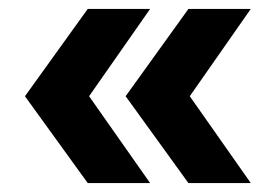

<svg xmlns="http://www.w3.org/2000/svg" viewBox="-20 -485 608 431"><path d="M177 -74 36 -269 177 -465H317L180 -269L317 -74ZM403 -74 262 -269 403 -465H543L406 -269L543 -74Z"/></svg>

Font: Montserrat Z
Style: Bold
Weight: 700
Designer: Julieta Ulanovsky
Foundry: Julieta Ulanovsky
Version: Version 8.000